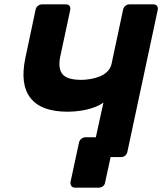

<svg xmlns="http://www.w3.org/2000/svg" viewBox="-20 -720 744 880"><path d="M433 140H324Q313 140 307.5 133Q302 126 303 115L342 -66Q344 -77 353 -84Q362 -91 373 -91H579L519 0H487L462 115Q461 126 452.5 133Q444 140 433 140ZM425 0Q415 0 409 -7Q403 -14 405 -25L454 -250Q435 -236 407.5 -226.5Q380 -217 349.5 -212.5Q319 -208 290 -208Q169 -208 120 -270.5Q71 -333 96 -453L143 -675Q145 -686 153.5 -693Q162 -700 172 -700H282Q293 -700 298.5 -693Q304 -686 302 -675L256 -460Q245 -406 266.5 -380Q288 -354 353 -354Q371 -354 393 -357.5Q415 -361 435.5 -369Q456 -377 471 -391Q486 -405 491 -426L544 -675Q546 -686 554.5 -693Q563 -700 573 -700H683Q694 -700 699.5 -693Q705 -686 703 -675L564 -25Q562 -14 554 -7Q546 0 535 0Z"/></svg>

Font: Rubik Light SemiBold
Style: Italic
Weight: 600
Italic angle: -12°
Version: Version 2.104